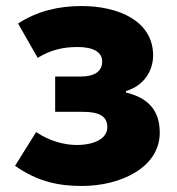

<svg xmlns="http://www.w3.org/2000/svg" viewBox="-20 -603 588 637"><path d="M252 14C380 14 510 -47 510 -163C510 -239 469 -279 398 -296V-301C462 -320 488 -373 488 -419C488 -533 374 -583 250 -583C174 -583 103 -566 40 -525L105 -411C149 -438 190 -447 238 -447C291 -447 319 -429 319 -399C319 -366 294 -349 246 -349H163V-232H255C310 -232 336 -217 336 -181C336 -143 293 -122 234 -122C196 -122 145 -134 100 -165L30 -53C105 0 175 14 252 14Z"/></svg>

Font: Source Han Sans HK Heavy
Style: Regular
Weight: 900
Designer: Ryoko NISHIZUKA 西塚涼子 (kana, bopomofo & ideographs); Paul D. Hunt (Latin, Greek & Cyrillic); Sandoll Communications 산돌커뮤니
Foundry: Adobe
Version: Version 2.000;hotconv 1.0.107;makeotfexe 2.5.65593